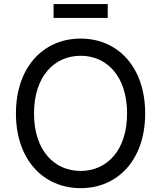

<svg xmlns="http://www.w3.org/2000/svg" viewBox="-20 -930 805 959"><path d="M382.8 9.8C569.3 9.8 705.1 -132.8 705.1 -363.3C705.1 -594.2 569.3 -737.3 382.8 -737.3C196.3 -737.3 59.6 -594.2 59.6 -363.3C59.6 -132.8 196.3 9.8 382.8 9.8ZM382.8 -76.2C252 -76.2 149.9 -177.7 149.9 -363.3C149.9 -549.8 252 -651.4 382.8 -651.4C512.7 -651.4 614.7 -550.3 614.7 -363.3C614.7 -177.2 512.7 -76.2 382.8 -76.2ZM518.1 -909.7H247.6V-840.3H518.1Z"/></svg>

Font: Raveo
Style: Regular
Weight: 400
Designer: Jakub Foglar, Rasmus Andersson (Inter)
Foundry: Jakubfoglar.com
Version: Version 1.100;Glyphs 3.2.3 (3260)